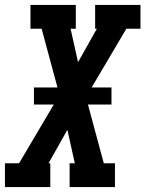

<svg xmlns="http://www.w3.org/2000/svg" viewBox="-39 -755 587 775"><path d="M-19 0V-96H38L178 -333H98V-402H193L129 -639H84V-735H267V-639H246L276 -504L352 -639H345V-735H528V-639H471L331 -402H411V-333H316L380 -96H425V0H242V-96H263L233 -231L157 -96H164V0Z"/></svg>

Font: Iosevka Slab
Style: Bold Italic
Weight: 700
Italic angle: -9°
Monospace: yes
Designer: Belleve Invis
Foundry: Belleve Invis
Version: Version 11.1.0; ttfautohint (v1.8.3)